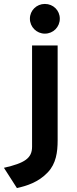

<svg xmlns="http://www.w3.org/2000/svg" viewBox="-87 -742 389 976"><path d="M141 -571C184 -571 217 -605 217 -647C217 -689 184 -722 141 -722C99 -722 65 -689 65 -647C65 -605 99 -571 141 -571ZM-1 214C48 203 108 185 156 134C198 90 206 31 206 -28V-511H76V4C76 62 39 87 -67 111Z"/></svg>

Font: Overpass ExtraBold
Style: Regular
Weight: 800
Designer: Delve Withrington, Thomas Jockin
Foundry: Delve Fonts
Version: Version 3.000;DELV;Overpass